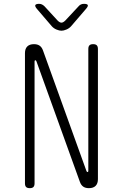

<svg xmlns="http://www.w3.org/2000/svg" viewBox="-20 -970 640 1000"><path d="M110 -693Q110 -716 122 -728Q134 -740 157 -740Q175 -740 186.5 -732Q198 -724 204 -707L430 -80Q431 -77 432.5 -75.5Q434 -74 436 -74Q438 -74 439 -75.5Q440 -77 440 -80V-715Q440 -728 446 -734Q452 -740 465 -740Q478 -740 484 -734Q490 -728 490 -715V-37Q490 -14 478 -2Q466 10 443 10Q425 10 413.5 2Q402 -6 396 -23L170 -650Q169 -653 167.5 -654.5Q166 -656 164 -656Q162 -656 161 -654.5Q160 -653 160 -650V-15Q160 -2 154 4Q148 10 135 10Q122 10 116 4Q110 -2 110 -15ZM184 -950Q192 -950 199 -946.5Q206 -943 212 -937L280 -863Q291 -852 300 -852Q309 -852 320 -863L390 -938Q395 -944 402 -947Q409 -950 417 -950Q434 -950 437 -944Q440 -938 429 -925L350 -833Q340 -822 325.5 -816Q311 -810 300 -810Q289 -810 274.5 -816Q260 -822 250 -833L172 -924Q161 -937 164 -943.5Q167 -950 184 -950Z"/></svg>

Font: Maple Mono NL Thin
Style: Regular
Weight: 250
Monospace: yes
Designer: subframe7536
Version: Version 7.000